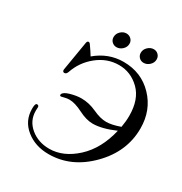

<svg xmlns="http://www.w3.org/2000/svg" viewBox="-201 -1016 1129 1188"><g transform="rotate(30 364.0 -422.0)"><path d="M85.9 -169.9Q85.9 -200.7 92.8 -207Q97.7 -211.9 105.2 -209Q112.8 -206.1 112.8 -195.8Q112.8 -193.8 112.3 -184.8Q111.8 -175.8 111.8 -170.9Q111.8 -100.1 167 -54.4Q222.2 -8.8 300.8 -8.8Q400.9 -8.8 490.5 -91.3Q580.1 -173.8 613.8 -317.9Q522 -277.8 456.1 -277.8Q410.2 -277.8 354.5 -306.4Q298.8 -335 257.8 -335Q242.7 -335 223.9 -330.1Q205.1 -325.2 203.1 -325.2Q191.9 -325.2 194.8 -336.9Q200.7 -355 242.4 -366.9Q284.2 -378.9 319.8 -378.9Q374 -378.9 427.5 -354Q481 -329.1 522.9 -329.1Q562 -329.1 621.1 -350.1Q628.9 -393.1 628.9 -433.1Q628.9 -550.3 565.9 -612.1Q502.9 -673.8 418 -673.8Q334 -673.8 264.9 -618.4Q195.8 -563 168 -480Q161.1 -461.9 147.9 -461.9Q134.8 -461.9 134.8 -478Q134.8 -479 168.9 -682.1Q170.9 -704.1 182.1 -704.1H183.1Q189 -704.1 194.1 -697.5Q199.2 -690.9 219.2 -661.1Q230.5 -643.1 237.8 -631.8Q324.7 -705.1 432.1 -705.1Q560.1 -705.1 644 -617.4Q728 -529.8 728 -399.9Q728 -233.9 601.6 -106Q475.1 22 314 22Q217.8 22 151.9 -31.5Q85.9 -85 85.9 -169.9ZM300.8 -807.1Q300.8 -831.1 318.8 -848.6Q336.9 -866.2 359.9 -866.2Q378.9 -866.2 393.1 -853Q407.2 -839.8 407.2 -819.8Q407.2 -795.9 388.7 -778.6Q370.1 -761.2 347.2 -761.2Q328.1 -761.2 314.5 -774.2Q300.8 -787.1 300.8 -807.1ZM495.1 -807.1Q495.1 -831.1 513.7 -848.6Q532.2 -866.2 555.2 -866.2Q574.2 -866.2 587.6 -853Q601.1 -839.8 601.1 -819.8Q601.1 -795.9 582.5 -778.6Q564 -761.2 541 -761.2Q521 -761.2 508.1 -774.7Q495.1 -788.1 495.1 -807.1Z"/></g></svg>

Font: CMU Serif Extra
Style: RomanSlanted
Weight: 500
Italic angle: -9.46001°
Version: Version 0.7.0